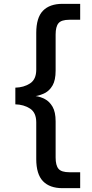

<svg xmlns="http://www.w3.org/2000/svg" viewBox="-20 -829 478 1001"><path d="M306 152Q239 152 204 115.5Q169 79 169 0V-191Q169 -242 136.5 -263Q104 -284 60 -285V-372Q104 -373 136.5 -394Q169 -415 169 -466V-657Q169 -737 204 -773Q239 -809 306 -809H398V-726H342Q300 -726 285 -708Q270 -690 270 -649V-461Q270 -411 254 -383.5Q238 -356 214 -344Q190 -332 166 -328Q190 -325 214 -312.5Q238 -300 254 -272.5Q270 -245 270 -196V-8Q270 33 285 51Q300 69 342 69H398V152Z"/></svg>

Font: Zen Kaku Gothic Antique
Style: Bold
Weight: 700
Designer: Yoshimichi Ohira
Foundry: Positype
Version: Version 1.001